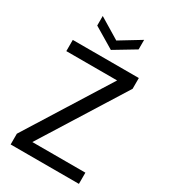

<svg xmlns="http://www.w3.org/2000/svg" viewBox="-219 -1013 977 1113"><g transform="rotate(30 269.0 -456.0)"><path d="M40 0ZM40 0ZM497 0H40V-72L389 -630H49V-705H491V-633L142 -75H497ZM269 -765 130 -848V-912L269 -828L407 -912V-848Z"/></g></svg>

Font: Ulagadi Sans
Style: Regular
Weight: 400
Designer: Ninad Kale (Devanagari), Jonny Pinhorn (Latin)
Foundry: Indian Type Foundry
Version: Version 3.01;March 29, 2020;FontCreator 12.0.0.2522 64-bit; 